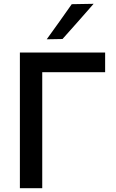

<svg xmlns="http://www.w3.org/2000/svg" viewBox="-20 -989 610 1009"><path d="M84.5 0V-713H532.5V-609.5H202V0ZM225.5 -782.5Q259 -829 292 -875Q324.5 -921 357 -967L472 -969Q430.5 -921 389.5 -875Q348.5 -829 308.5 -784Z"/></svg>

Font: Heraclito Medium
Style: Regular
Weight: 500
Designer: Kostas Bartsokas (font) & Cristiano Sobral (main changes)
Foundry: Kostas Bartsokas (font) & Cristiano Sobral (main changes)
Version: Version 1.00;July 8, 2020;FontCreator 13.0.0.2655 64-bit